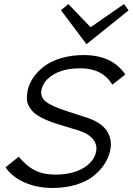

<svg xmlns="http://www.w3.org/2000/svg" viewBox="-20 -910 650 941"><path d="M519 -167Q510.3 -132.8 489.7 -102.3Q469.2 -71.8 435.8 -45.7Q402.3 -19.5 351.1 -4.2Q299.8 11.2 236.8 11.2Q164.6 11.2 103.8 -14.2Q43 -39.6 6.8 -89.8L71.8 -142.1Q110.4 -95.2 152.1 -74.7Q193.8 -54.2 250 -54.2Q332 -54.2 385.3 -84.5Q438.5 -114.7 450.2 -163.1Q459 -198.2 436.3 -227.3Q413.6 -256.3 357.9 -272.9Q352.5 -274.4 330.1 -281.2Q307.6 -288.1 283.2 -295.7Q258.8 -303.2 254.9 -304.2Q228 -313 207.5 -321.8Q187 -330.6 168.5 -341.8Q149.9 -353 138.7 -365.5Q127.4 -377.9 119.4 -394Q111.3 -410.2 111.6 -428.7Q111.8 -447.3 116.2 -470.2Q124.5 -503.4 145.5 -533.2Q166.5 -563 199.7 -587.2Q232.9 -611.3 282.2 -625.7Q331.5 -640.1 390.1 -640.1Q529.8 -640.1 594.2 -544.9L530.8 -495.1Q481.4 -575.2 375 -575.2Q294.4 -575.2 244.6 -546.1Q194.8 -517.1 184.1 -473.1Q174.8 -436.5 203.6 -412.8Q232.4 -389.2 305.2 -366.2Q306.6 -365.7 346.9 -352.5Q387.2 -339.4 395 -336.9Q474.1 -313 503.4 -269Q532.7 -225.1 519 -167ZM587.9 -890.1 609.9 -858.9 405.8 -694.8H402.8L278.8 -859.9L314.9 -890.1L422.9 -777.8H425.8Z"/></svg>

Font: Sinkin Sans 300 Light Italic
Style: Regular
Weight: 300
Italic angle: -112°
Designer: Keith Bates
Foundry: K-Type
Version: Sinkin Sans (version 1.0)  by Keith Bates   •   © 2014   www